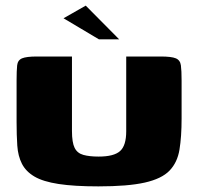

<svg xmlns="http://www.w3.org/2000/svg" viewBox="-20 -661 705 683"><path d="M626 -239Q626 -175 618.5 -129Q611 -83 583 -54Q555 -25 495 -11.5Q435 2 330 2Q244 2 188.5 -6.5Q133 -15 102.5 -33Q72 -51 58 -78.5Q44 -106 41.5 -143Q39 -180 39 -227V-374Q39 -410 41 -428.5Q43 -447 58.5 -453.5Q74 -460 111 -460H236V-195Q236 -154 245.5 -135Q255 -116 276.5 -110Q298 -104 331 -104Q385 -104 407 -123.5Q429 -143 429 -194V-460H552Q590 -460 605.5 -453.5Q621 -447 623.5 -428.5Q626 -410 626 -374ZM332 -521 206 -596 285 -641 404 -521Z"/></svg>

Font: Genos ExtraBold
Style: Regular
Weight: 800
Designer: Robert E. Leuschke
Foundry: Robert E. Leuschke
Version: Version 1.010